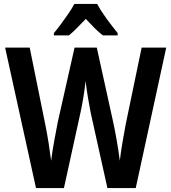

<svg xmlns="http://www.w3.org/2000/svg" viewBox="-20 -956 871 976"><path d="M825 -714 670 0H526L441 -383Q435 -413 427.5 -457.5Q420 -502 415 -544Q412 -512 404.5 -465.5Q397 -419 389 -383L305 0H163L6 -714H131L210 -324Q219 -281 227 -229.5Q235 -178 240 -139Q246 -187 256 -242Q266 -297 274 -337L359 -714H472L555 -337Q564 -296 573.5 -241.5Q583 -187 589 -139Q594 -181 602.5 -231.5Q611 -282 619 -324L700 -714ZM474 -936Q492 -902 521.5 -861.5Q551 -821 578 -788V-776H503Q482 -792 460.5 -813.5Q439 -835 416 -860Q392 -835 370.5 -813Q349 -791 330 -776H254V-788Q271 -808 291 -835Q311 -862 329 -888.5Q347 -915 358 -936Z"/></svg>

Font: Noto Sans Bengali Condensed SemiBold
Style: Regular
Weight: 600
Width: 3
Designer: Joana Ranito - Universal Thirst; Jelle Bosma - Monotype Design Team
Foundry: Universal Thirst ehf.
Version: Version 3.000; ttfautohint (v1.8.4.7-5d5b)